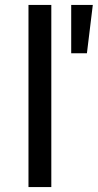

<svg xmlns="http://www.w3.org/2000/svg" viewBox="-20 -762 398 782"><path d="M96 -742H189V0H96ZM270 -742H358L334 -545H270Z"/></svg>

Font: Montserrat arm2
Style: Regular
Weight: 400
Designer: Julieta Ulanovsky
Foundry: Julieta Ulanovsky
Version: Version 6.000